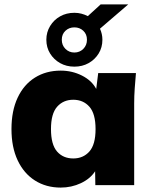

<svg xmlns="http://www.w3.org/2000/svg" viewBox="-20 -839 684 870"><path d="M255 11Q189 11 138.5 -21Q88 -53 60 -112.5Q32 -172 32 -254Q32 -337 60 -396.5Q88 -456 138.5 -487.5Q189 -519 255 -519Q307 -519 351.5 -496.5Q396 -474 416 -436L425 -508H596Q593 -474 590.5 -439Q588 -404 588 -370V0H412L411 -63Q389 -29 346.5 -9Q304 11 255 11ZM312 -121Q357 -121 385 -152.5Q413 -184 413 -254Q413 -324 385 -355.5Q357 -387 312 -387Q267 -387 239 -355.5Q211 -324 211 -254Q211 -184 238.5 -152.5Q266 -121 312 -121ZM317 -537Q281 -537 252.5 -553Q224 -569 207 -596.5Q190 -624 190 -659Q190 -693 207 -721Q224 -749 252.5 -765Q281 -781 317 -781Q334 -781 349 -777Q364 -773 378 -766L436 -819H561L433 -709Q444 -685 444 -659Q444 -624 427 -596.5Q410 -569 381.5 -553Q353 -537 317 -537ZM317 -601Q341 -601 357.5 -617.5Q374 -634 374 -659Q374 -684 357.5 -699.5Q341 -715 317 -715Q293 -715 276.5 -699.5Q260 -684 260 -659Q260 -634 276.5 -617.5Q293 -601 317 -601Z"/></svg>

Font: Mulish Black
Style: Regular
Weight: 900
Designer: Vernon Adams
Foundry: Vernon Adams
Version: Version 3.603; ttfautohint (v1.8.3)